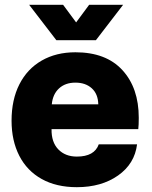

<svg xmlns="http://www.w3.org/2000/svg" viewBox="-20 -767 632 797"><path d="M28 -266Q28 -353 60.5 -417Q93 -481 153 -515.5Q213 -550 293 -550Q420 -550 488 -476Q556 -402 556 -278Q556 -247 554 -231H194Q193 -177 222 -147Q251 -117 299 -117Q372 -117 390 -168H549Q539 -87 470 -38.5Q401 10 299 10Q214 10 153 -24Q92 -58 60 -120.5Q28 -183 28 -266ZM388 -334Q387 -377 361 -400.5Q335 -424 293 -424Q251 -424 225 -400Q199 -376 195 -334ZM101 -747H242L296 -674L350 -747H491L378 -600H214Z"/></svg>

Font: Mona Sans ExtraBold
Style: Regular
Weight: 800
Designer: Deni Anggara
Foundry: GitHub
Version: Version 2.000